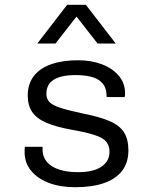

<svg xmlns="http://www.w3.org/2000/svg" viewBox="-20 -773 640 803"><path d="M294 10Q232 10 184.5 -8Q137 -26 110 -59Q83 -92 83 -136Q83 -139 83 -145.5Q83 -152 84 -159H158V-148Q158 -103 197 -78Q236 -53 307 -53Q371 -53 404.5 -76Q438 -99 438 -138Q438 -163 425 -179.5Q412 -196 378 -207.5Q344 -219 282 -230Q214 -242 173 -260Q132 -278 114 -305.5Q96 -333 96 -374Q96 -422 121.5 -455Q147 -488 194.5 -504.5Q242 -521 306 -521Q362 -521 406.5 -504Q451 -487 477 -456Q503 -425 503 -383Q503 -381 503 -377Q503 -373 501 -367H426Q426 -406 408 -425.5Q390 -445 361 -452Q332 -459 297 -459Q174 -459 174 -381Q174 -360 186.5 -346.5Q199 -333 231 -322.5Q263 -312 323 -299Q396 -285 438.5 -266.5Q481 -248 499 -219Q517 -190 517 -144Q517 -93 491 -59Q465 -25 415.5 -7.5Q366 10 294 10ZM136 -591 261 -753H339L464 -591H388L274 -737H326L212 -591Z"/></svg>

Font: Chivo Mono Light
Style: Regular
Weight: 300
Monospace: yes
Designer: Hector Gatti
Foundry: Omnibus-Type
Version: Version 1.008